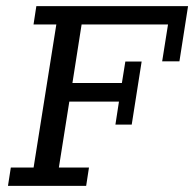

<svg xmlns="http://www.w3.org/2000/svg" viewBox="-20 -603 630 623"><path d="M5.9 0 15.1 -59.3H89L162.8 -523.7H88.8L97.9 -583H590.2L562.2 -404H506.2L525.2 -523.7H244.8L215 -333.6H375.5L386.7 -403.3H439.6L407.4 -198.6H354.5L366 -273.3H204.9L171 -59.3H268.7L259.6 0Z"/></svg>

Font: Rokkitt SemiBold
Style: Italic
Weight: 600
Italic angle: -9°
Designer: Vernon Adams
Foundry: Vernon Adams
Version: Version 3.103